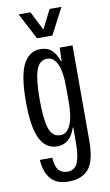

<svg xmlns="http://www.w3.org/2000/svg" viewBox="-99 -781 575 1007"><g transform="rotate(-10 188.5 -277.5)"><path d="M53 39H119Q122 88 140 106.5Q158 125 186 125Q225 125 240 89Q255 53 255 -13V-98H252Q226 -15 156 -15Q95 -15 64.5 -76.5Q34 -138 34 -274Q34 -414 65.5 -473.5Q97 -533 156 -533Q193 -533 216 -512Q239 -491 252 -451H255L258 -523H326V-18Q326 91 290.5 134Q255 177 182 177Q120 177 88.5 141Q57 105 53 39ZM255 -233V-315Q255 -395 236 -436Q217 -477 183 -477Q140 -477 123.5 -427.5Q107 -378 107 -274Q107 -168 123 -119Q139 -70 183 -70Q217 -70 236 -112Q255 -154 255 -233ZM76 -732H139L190 -631L241 -732H304L231 -592H149Z"/></g></svg>

Font: Mona Sans Condensed
Style: Regular
Weight: 400
Width: 3
Designer: Deni Anggara
Foundry: GitHub
Version: Version 2.000